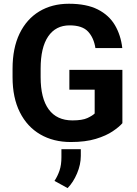

<svg xmlns="http://www.w3.org/2000/svg" viewBox="-20 -741 722 1015"><path d="M627 -371.6V-89.8Q610.4 -70.3 575.7 -46.9Q541 -23.4 486.3 -6.8Q431.6 9.8 354 9.8Q262.2 9.8 192.9 -30.5Q123.5 -70.8 85 -147.5Q46.4 -224.1 46.4 -333V-377.4Q46.4 -486.8 83.5 -563.5Q120.6 -640.1 187.7 -680.7Q254.9 -721.2 344.2 -721.2Q437 -721.2 496.6 -691.2Q556.2 -661.1 587.4 -608.2Q618.7 -555.2 626.5 -486.8H484.4Q476.1 -541 445.6 -574Q415 -606.9 348.1 -606.9Q274.4 -606.9 234.6 -548.3Q194.8 -489.7 194.8 -378.4V-333Q194.8 -221.2 237.5 -162.8Q280.3 -104.5 362.8 -104.5Q415 -104.5 441.9 -116.9Q468.8 -129.4 480.5 -141.1V-267.1H346.7V-371.6ZM407.2 47.9V83Q407.2 128.9 387.2 176Q367.2 223.1 337.4 253.4L268.1 215.3Q285.2 189 294.9 159.9Q304.7 130.9 304.7 89.8V47.9Z"/></svg>

Font: Vazirmatn RD UI FD
Style: Bold
Weight: 700
Designer: Saber Rastikerdar
Foundry: Saber Rastikerdar
Version: Version 33.003